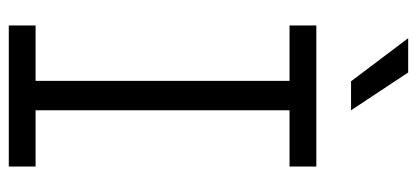

<svg xmlns="http://www.w3.org/2000/svg" viewBox="-276 -673 949 437"><g transform="rotate(90 198.5 -454.5)"><path d="M164 -21V-679H231V-21ZM38 -639V-700H359V-639ZM38 0V-61H359V0ZM165 -779 67 -909H145L231 -779Z"/></g></svg>

Font: SUSE Thin Light
Style: Regular
Weight: 300
Version: Version 1.000